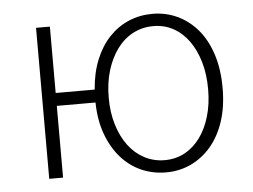

<svg xmlns="http://www.w3.org/2000/svg" viewBox="-42 -544 801 608"><g transform="rotate(-5 358.0 -240.0)"><path d="M463 12Q421 12 384.5 -4Q348 -20 320.5 -51Q293 -82 276.5 -126.5Q260 -171 259 -228H136V0H92V-480H136V-269H260Q264 -322 281 -363.5Q298 -405 325 -433.5Q352 -462 387 -477Q422 -492 463 -492Q505 -492 541.5 -475Q578 -458 605.5 -426Q633 -394 648.5 -346.5Q664 -299 664 -239Q664 -179 648.5 -132.5Q633 -86 605.5 -54Q578 -22 541.5 -5Q505 12 463 12ZM462 -27Q497 -27 525.5 -42.5Q554 -58 574.5 -86Q595 -114 606.5 -153Q618 -192 618 -239Q618 -287 606.5 -326Q595 -365 574.5 -393.5Q554 -422 525.5 -437.5Q497 -453 462 -453Q427 -453 397.5 -437.5Q368 -422 347 -393.5Q326 -365 314 -326Q302 -287 302 -239Q302 -192 314 -153Q326 -114 347 -86Q368 -58 397.5 -42.5Q427 -27 462 -27Z"/></g></svg>

Font: CV Source Sans Light
Style: Regular
Weight: 300
Designer: Paul D. Hunt
Foundry: Adobe Systems Incorporated
Version: Version 3.001